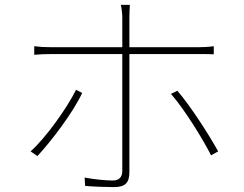

<svg xmlns="http://www.w3.org/2000/svg" viewBox="-20 -753 996 785"><path d="M191 -532H480V-54C480 -29 467 -15 441 -15C414 -15 369 -19 326 -27L328 7C358 10 415 12 445 12C492 12 509 -5 509 -50V-532H793C813 -532 833 -532 854 -531V-564C832 -561 810 -560 792 -560H509V-681C509 -698 510 -720 511 -733H474C477 -722 480 -698 480 -681V-560H190C160 -560 145 -561 120 -564V-529C144 -531 162 -532 191 -532ZM133 -115C189 -175 279 -293 316 -373L291 -386C255 -313 168 -190 105 -134ZM679 -369C733 -308 809 -185 843 -118L872 -134C834 -203 758 -321 705 -382Z"/></svg>

Font: Kinto Sans Thin
Style: Regular
Weight: 100
Designer: Authors: Ryoko NISHIZUKA  (kana & ideographs); Paul D. Hunt (Latin, Greek & Cyrillic); Wenlong ZHANG  (bopomofo); Sandol
Foundry: Adobe Systems Incorporated, ookami Inc.
Version: Version 0.001